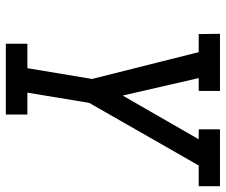

<svg xmlns="http://www.w3.org/2000/svg" viewBox="-78 -697 775 659"><g transform="rotate(90 309.5 -367.5)"><path d="M130 0V-74H214L251 -296L159 -662H97L96 -735H292V-662H248L308 -401L458 -662H424V-735H619V-662H548L333 -286L298 -74H373V0Z"/></g></svg>

Font: Iosevka Plex Etoile
Style: Italic
Weight: 400
Italic angle: -9°
Designer: Belleve Invis
Foundry: Belleve Invis
Version: Version 25.1.1; ttfautohint (v1.8.4)